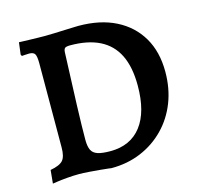

<svg xmlns="http://www.w3.org/2000/svg" viewBox="-98 -748 891 864"><g transform="rotate(-15 348.0 -316.5)"><path d="M318 12Q318 12 302.5 10Q287 8 263.5 6Q240 4 214.5 2Q189 0 169 0Q143 0 114 2.5Q85 5 65 8Q45 11 45 11L51 -51Q95 -59 110 -76.5Q125 -94 125 -136L126 -528Q126 -560 119.5 -571Q113 -582 93 -582Q83 -582 71 -581Q59 -580 59 -580L55 -587L62 -643Q62 -643 75 -642.5Q88 -642 107.5 -641.5Q127 -641 147.5 -640.5Q168 -640 183 -640Q200 -640 226 -641Q252 -642 278 -643Q304 -644 321.5 -644.5Q339 -645 339 -645Q440 -645 512.5 -608.5Q585 -572 624.5 -505Q664 -438 664 -345Q664 -267 638.5 -202Q613 -137 566 -89Q519 -41 456 -14.5Q393 12 318 12ZM281 -570Q263 -570 257 -565.5Q251 -561 250 -547Q244 -406 240.5 -302Q237 -198 237 -141Q237 -111 245 -94Q253 -77 274 -70Q295 -63 333 -63Q427 -63 477.5 -128.5Q528 -194 528 -317Q528 -403 500.5 -459Q473 -515 418 -542.5Q363 -570 281 -570Z"/></g></svg>

Font: Alegreya SemiBold
Style: Regular
Weight: 600
Designer: Juan Pablo del Peral
Foundry: Huerta Tipografica
Version: Version 2.009